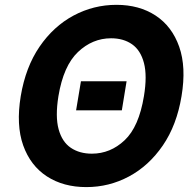

<svg xmlns="http://www.w3.org/2000/svg" viewBox="-20 -757 800 787"><path d="M724.1 -362.9Q704.5 -244 647.4 -160.7Q590.2 -77.4 508.7 -33.7Q427.2 9.9 333.8 9.9Q240.1 9.9 172.4 -33.9Q104.8 -77.8 75.1 -161Q45.5 -244.3 65 -362.9Q84.9 -481.9 142 -565.5Q199.2 -649.1 281.4 -693.2Q363.6 -737.2 457.4 -737.2Q550.8 -737.2 617.9 -693.2Q685 -649.1 714.5 -565.5Q744 -481.9 724.1 -362.9ZM570 -362.9Q583.8 -446.4 570.1 -498.6Q556.5 -550.8 521.3 -575.5Q486.2 -600.1 435.4 -600.1Q359 -600.1 299.5 -543.7Q240.1 -487.2 219.5 -362.9Q206 -279.1 220.3 -227.1Q234.7 -175.1 270.4 -151.1Q306.1 -127.1 356.5 -127.1Q432.5 -127.1 490.9 -182.2Q549.4 -237.2 570 -362.9ZM498.9 -424 479.4 -304.7H291.9L311.8 -424Z"/></svg>

Font: Inter UI
Style: Bold Italic
Weight: 700
Italic angle: 9.39999°
Designer: Rasmus Andersson
Foundry: rsms
Version: 3.2;8d6f07862